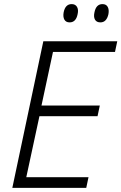

<svg xmlns="http://www.w3.org/2000/svg" viewBox="-20 -915 591 935"><path d="M40 0 191 -714H551L540 -662H238L182 -401H466L455 -349H172L108 -52H411L400 0ZM440 -855Q448 -895 479 -895Q497 -895 504.5 -881.5Q512 -868 508 -846Q499 -806 469 -806Q450 -806 442.5 -819.5Q435 -833 440 -855ZM290 -855Q298 -895 329 -895Q347 -895 355 -881.5Q363 -868 358 -846Q350 -806 319 -806Q301 -806 293.5 -819.5Q286 -833 290 -855Z"/></svg>

Font: Noto Sans Light
Style: Italic
Weight: 300
Italic angle: -12°
Designer: Monotype Design Team
Foundry: Monotype Imaging Inc.
Version: Version 2.013; ttfautohint (v1.8.4.7-5d5b)